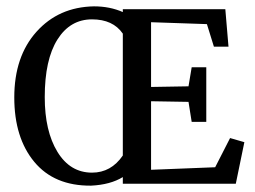

<svg xmlns="http://www.w3.org/2000/svg" viewBox="-20 -579 805 605"><path d="M723 0H367V-21Q328 3 267 6Q151 7 88 -69Q25 -145 25 -272Q25 -401 95 -479Q165 -557 276 -559Q326 -559 367 -541V-550H690L700 -432H654L632 -503L456 -509V-305L574 -307L584 -367H630V-195H584L574 -258L456 -260V-44L658 -52L705 -144L750 -131ZM270 -35Q330 -35 367 -89V-473Q336 -518 270 -518Q201 -518 161 -454.5Q121 -391 121 -273Q121 -166 161 -100.5Q201 -35 270 -35Z"/></svg>

Font: Aikya Medium
Style: Regular
Weight: 500
Designer: Neelakash Kshetrimayum (Latin subset based on Merriweather by Eben Sorkin)
Foundry: Brand New Type
Version: Version 1.00 b005